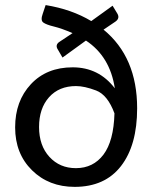

<svg xmlns="http://www.w3.org/2000/svg" viewBox="-20 -729 606 756"><path d="M279.3 -390.1Q212.4 -390.1 173.1 -346.2Q133.8 -302.2 133.8 -229Q133.8 -155.8 174.6 -111.3Q215.3 -66.9 278.8 -66.9Q347.2 -66.9 387.5 -120.4Q427.7 -173.8 430.7 -282.7Q403.8 -355.5 358.2 -372.8Q312.5 -390.1 279.3 -390.1ZM520 -302.7Q520 -157.2 456.5 -75.2Q393.1 6.8 273.9 6.8Q172.4 6.8 106 -58.6Q39.6 -124 39.6 -227.5Q39.6 -331.1 101.6 -397.5Q163.6 -463.9 266.1 -463.9Q369.1 -463.9 432.1 -381.3Q413.1 -506.8 318.4 -569.3L226.1 -502.4L208.5 -532.7Q194.8 -552.7 215.8 -565.4L265.6 -598.6Q222.7 -617.2 192.4 -624.5Q162.1 -631.8 150.4 -640.4Q138.7 -648.9 148.4 -675.3L159.7 -709Q262.2 -692.4 339.4 -646L423.3 -706.5L441.9 -675.8Q453.1 -657.2 434.6 -644L387.7 -612.3Q520 -503.9 520 -302.7Z"/></svg>

Font: Lato-Medium
Style: Regular
Weight: 500
Designer: Lukasz Dziedzic
Foundry: tyPoland Lukasz Dziedzic
Version: Version 2.006; 2014-01-15